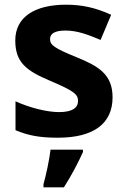

<svg xmlns="http://www.w3.org/2000/svg" viewBox="-20 -576 537 817"><path d="M459 -162C459 -259 400 -294 307 -332C211 -371 193 -384 193 -410C193 -434 215 -446 259 -446C308 -446 354 -429 408 -406L453 -513C388 -543 329 -556 261 -556C130 -556 45 -505 45 -404C45 -311 91 -275 194 -232C300 -187 312 -173 312 -146C312 -118 289 -99 231 -99C179 -99 105 -118 46 -145V-22C101 1 150 10 226 10C380 10 459 -51 459 -162ZM333 71V61H195C190 104 176 169 165 208V221H252C286 168 313 115 333 71Z"/></svg>

Font: Noto Sans Gunjala Gondi
Style: Bold
Weight: 700
Designer: Ek Type
Foundry: Ek Type
Version: Version 1.004